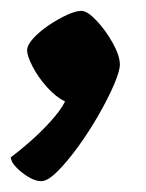

<svg xmlns="http://www.w3.org/2000/svg" viewBox="-22 -187 269 354"><path d="M54 147Q43 147 30 139Q17 131 7.5 121Q-2 111 -2 103Q13 92 33.5 74Q54 56 72 36Q90 16 98 0Q81 -8 64.5 -26.5Q48 -45 38 -64.5Q28 -84 28 -94Q28 -104 39.5 -116.5Q51 -129 68 -140.5Q85 -152 101.5 -159.5Q118 -167 128 -167Q139 -167 156 -149Q173 -131 186 -107.5Q199 -84 199 -68Q199 -56 188 -30.5Q177 -5 159.5 25.5Q142 56 122 83.5Q102 111 84 129Q66 147 54 147Z"/></svg>

Font: Texturina 72pt ExtraBold
Style: Regular
Weight: 800
Designer: Guillermo Torres Carreño
Foundry: Omnibus-Type
Version: Version 1.002; ttfautohint (v1.8.3)